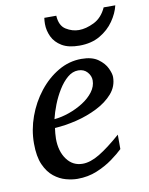

<svg xmlns="http://www.w3.org/2000/svg" viewBox="-81 -754 642 826"><g transform="rotate(-10 240.0 -341.5)"><path d="M417 -393.1Q417 -352.1 389.9 -321Q362.8 -290 319.6 -268.3Q276.4 -246.6 227.1 -234.6Q177.7 -222.7 132.8 -220.2Q131.3 -210.4 130.1 -196.8Q128.9 -183.1 128.9 -173.8Q128.9 -119.1 154.8 -83.5Q180.7 -47.9 224.1 -47.9Q257.8 -47.9 298.6 -72.5Q339.4 -97.2 394 -145V-82Q375.5 -64 345.2 -42Q314.9 -20 275.9 -3.9Q236.8 12.2 190.9 12.2Q168 12.2 140.6 4.9Q113.3 -2.4 88.6 -22Q64 -41.5 48.1 -77.1Q32.2 -112.8 32.2 -169.9Q32.2 -229.5 53 -286.9Q73.7 -344.2 110.4 -390.9Q147 -437.5 194.6 -465.3Q242.2 -493.2 295.9 -493.2Q342.3 -493.2 368.7 -474.1Q395 -455.1 406 -431.4Q417 -407.7 417 -393.1ZM328.1 -394Q328.1 -413.6 313.5 -430.2Q298.8 -446.8 273.9 -446.8Q249 -446.8 227.3 -428.5Q205.6 -410.2 187.5 -380.9Q169.4 -351.6 156.7 -319.1Q144 -286.6 137.2 -257.8Q168.9 -260.7 202.4 -272.5Q235.8 -284.2 264.4 -302.5Q293 -320.8 310.5 -344.2Q328.1 -367.7 328.1 -394ZM480 -694.8Q472.2 -661.1 449.2 -627.9Q426.3 -594.7 388.7 -572.8Q351.1 -550.8 298.3 -550.8Q251 -550.8 222.2 -568.1Q193.4 -585.4 180.7 -612.5Q168 -639.6 168 -668Q168 -681.6 169.9 -694.8H222.2Q224.6 -650.9 251.7 -634Q278.8 -617.2 308.1 -617.2Q338.9 -617.2 374.3 -634.5Q409.7 -651.9 429.2 -694.8Z"/></g></svg>

Font: Charis
Style: Italic
Weight: 400
Italic angle: -11°
Designer: Walt Agee, Miriam Martin, Annie Olsen, Victor Gaultney, Lorna Priest, Alan Ward, Bob Hallissy, Martin Hosken, Sharon Cor
Foundry: SIL Global
Version: Version 7.000